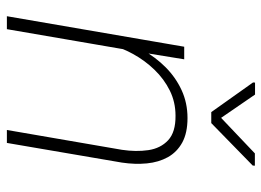

<svg xmlns="http://www.w3.org/2000/svg" viewBox="-124 -656 779 572"><g transform="rotate(90 266.0 -369.5)"><path d="M137.7 -414.6 66.4 0H27.8L118.7 -528.3H156.2ZM111.8 -304.7 97.2 -327.6Q107.9 -367.7 128.9 -405.3Q149.9 -442.9 179.9 -472.9Q210 -502.9 248 -520.5Q286.1 -538.1 331.1 -538.1Q375.5 -538.1 404.1 -522.5Q432.6 -506.8 447.8 -479.5Q462.9 -452.1 466.3 -417Q469.7 -381.8 463.9 -342.8L405.3 0H366.7L425.8 -342.8Q432.1 -384.8 426.8 -421.4Q421.4 -458 397.2 -480.5Q373 -502.9 324.2 -502.4Q283.7 -502.4 249.3 -485.4Q214.8 -468.3 187.3 -439.7Q159.7 -411.1 140.4 -376Q121.1 -340.8 111.8 -304.7ZM261.2 -739.3 330.6 -638.2 436.5 -738.8H473.1L472.7 -732.4L346.2 -608.9H313.5L225.1 -733.4L225.6 -739.3Z"/></g></svg>

Font: Roboto ExtraLight
Style: Italic
Weight: 250
Designer: Christian Robertson
Foundry: Google
Version: Version 3.009; 2024